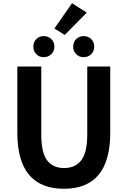

<svg xmlns="http://www.w3.org/2000/svg" viewBox="-20 -1152 788 1186"><path d="M375 14Q87 14 87 -333V-741H235V-320Q235 -209 271 -161.5Q307 -114 376 -114Q445 -114 482 -162Q519 -210 519 -320V-741H661V-333Q661 14 375 14ZM297 -817.5Q278 -799 250 -799Q222 -799 204 -817.5Q186 -836 186 -864Q186 -892 204 -910.5Q222 -929 250 -929Q278 -929 297 -910.5Q316 -892 316 -864Q316 -836 297 -817.5ZM380 -936 316 -976 425 -1132 516 -1074ZM543.5 -817.5Q525 -799 497 -799Q469 -799 450.5 -817.5Q432 -836 432 -864Q432 -892 450.5 -910.5Q469 -929 497 -929Q525 -929 543.5 -910.5Q562 -892 562 -864Q562 -836 543.5 -817.5Z"/></svg>

Font: Swei Fan Sans CJK TC
Style: Bold
Weight: 700
Version: Version 2.130